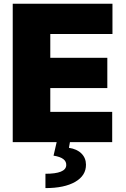

<svg xmlns="http://www.w3.org/2000/svg" viewBox="-20 -747 662 1009"><path d="M46.9 0V-727.3H571V-568.2H244.3V-443.2H544V-284.1H244.3V-159.1H569.6V0ZM278.4 -2.8H348L342.3 29.8Q384.6 36.2 408 59.7Q431.5 83.1 431.8 117.9Q432.5 175.4 375.5 208.5Q318.5 241.5 218.8 241.5V166.2Q325.3 166.2 328.1 122.2Q331 81.7 261.4 71Z"/></svg>

Font: Inter UI Black
Style: Regular
Weight: 900
Designer: Rasmus Andersson
Foundry: rsms
Version: 3.2;8d6f07862